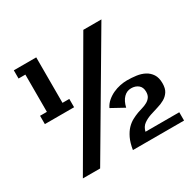

<svg xmlns="http://www.w3.org/2000/svg" viewBox="-144 -839 996 978"><g transform="rotate(-30 354.0 -350.5)"><path d="M564.9 -678.7 179.7 -24.4H78.1L458.5 -678.7ZM48.8 -360.8V-409.7H88.9V-628.9H48.8V-677.2H180.7V-409.7H220.7V-360.8ZM371.1 -22Q377.4 -61.5 390.1 -87.9Q402.8 -114.3 418.9 -131.1Q435.1 -147.9 453.4 -157.7Q471.7 -167.5 490.2 -174.3Q504.4 -179.2 520 -183.8Q535.6 -188.5 548.6 -195.8Q561.5 -203.1 569.8 -214.8Q578.1 -226.6 578.1 -246.1Q578.1 -272.5 561.5 -285.9Q544.9 -299.3 520 -299.3Q494.6 -299.3 476.1 -280.5Q457.5 -261.7 449.2 -226.1L374.5 -267.1Q384.3 -287.6 401.4 -302.2Q418.5 -316.9 439 -326.4Q459.5 -335.9 481.2 -340.3Q502.9 -344.7 522 -344.7Q549.3 -344.7 576.2 -341.1Q603 -337.4 624.3 -326.2Q645.5 -314.9 658.7 -294.7Q671.9 -274.4 671.9 -241.7Q671.9 -210.9 659.9 -192.9Q647.9 -174.8 628.9 -164.1Q609.9 -153.3 586.4 -146.7Q563 -140.1 540.5 -132.3Q516.1 -124 497.8 -110.6Q479.5 -97.2 473.1 -70.8H671.9V-22Z"/></g></svg>

Font: Aclonica
Style: Regular
Weight: 400
Designer: Astigmatic (AOETI)
Foundry: Astigmatic (AOETI)
Version: Version 1.000